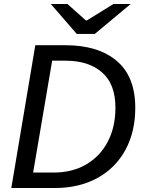

<svg xmlns="http://www.w3.org/2000/svg" viewBox="-20 -948 735 968"><path d="M158 -720H310Q475 -720 568.5 -641Q662 -562 662 -404Q662 -284 612.5 -192.5Q563 -101 471 -50.5Q379 0 255 0H37ZM562 -405Q562 -524 494.5 -583Q427 -642 311 -642H243L147 -78H250Q344 -78 414.5 -119Q485 -160 523.5 -234Q562 -308 562 -405ZM236 -928H320L413 -845H418L552 -928H639L458 -777H367Z"/></svg>

Font: Nebula Sans Medium
Style: Regular
Weight: 500
Italic angle: -9°
Designer: Paul D. Hunt for Adobe (as Source Sans)
Foundry: Nebula Entertainment & Broadcasting LLC
Version: Version 1.010